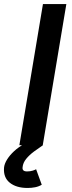

<svg xmlns="http://www.w3.org/2000/svg" viewBox="-55 -720 357 952"><path d="M41 0 158 -700H274L157 0ZM82 212Q26 212 -6.5 186Q-39 160 -35 111Q-33 92 -20 71Q-7 50 14.5 30Q36 10 66 -7L158 0Q137 14 114 31Q91 48 75 67.5Q59 87 57 109Q54 130 79 130Q95 130 107.5 126Q120 122 124 119L152 196Q137 205 119 208.5Q101 212 82 212Z"/></svg>

Font: Figtree Light SemiBold
Style: Italic
Weight: 600
Italic angle: -9.5°
Version: Version 2.001;gftools[0.9.30]